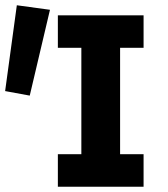

<svg xmlns="http://www.w3.org/2000/svg" viewBox="-20 -710 640 730"><path d="M200 0V-123.6H289.3V-528.2H200V-651.8H525.9V-528.2H436.6V-123.6H525.9V0ZM93.1 -346.5 -0.5 -363.7 44 -690 170 -672.8Z"/></svg>

Font: Source Code Pro ExtraLight
Style: Regular
Weight: 200
Monospace: yes
Designer: Paul D. Hunt, Teo Tuominen
Foundry: Adobe
Version: Version 1.026;hotconv 1.1.0;makeotfexe 2.6.0